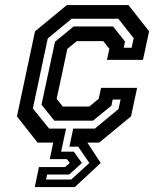

<svg xmlns="http://www.w3.org/2000/svg" viewBox="-20 -560 614 754"><path d="M116.5 174.5 133 96H235.5L254 80L242.5 65H175.5L189 0H127.5L46.5 -103L117.5 -437L242.5 -540H484.5L565.5 -437L541.5 -325H400L409.5 -368L385.5 -398.5H281.5L244.5 -368L202.5 -172L226.5 -141.5H330.5L367.5 -172L377 -215H518.5L494.5 -103L369.5 0H323L375.5 80L274 174.5ZM161 145H259.5L331 80L287 16H252.5L267.5 -55H352.5L445.5 -132L453.5 -169H422.5L417.5 -145L345 -86H193.5L143 -149L196 -396L269 -456H424L471 -397L466 -372.5H497L505 -410L444.5 -486.5H261.5L167.5 -409L109 -134L173 -55H239.5L220 35.5H270L301.5 80L251.5 125.5H165Z"/></svg>

Font: Tourney Thin SemiBold
Style: Italic
Weight: 600
Italic angle: -12°
Version: Version 1.015